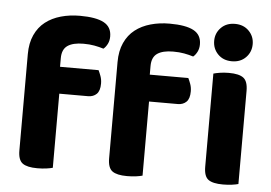

<svg xmlns="http://www.w3.org/2000/svg" viewBox="-50 -769 1192 844"><g transform="rotate(5 545.5 -347.0)"><path d="M204 -446H374Q379 -436 384.5 -421Q390 -406 390 -388Q390 -356 375.5 -342Q361 -328 338 -328H211V-1Q201 2 183 4.5Q165 7 143 7Q98 7 78 -7.5Q58 -22 58 -64V-489Q58 -538 74.5 -574Q91 -610 120 -632.5Q149 -655 188 -666Q227 -677 272 -677Q343 -677 377.5 -658.5Q412 -640 412 -598Q412 -579 404.5 -564.5Q397 -550 387 -542Q368 -548 346.5 -552Q325 -556 298 -556Q252 -556 228 -539.5Q204 -523 204 -484ZM600 -446H770Q775 -436 780.5 -421Q786 -406 786 -388Q786 -356 771.5 -342Q757 -328 734 -328H607V-1Q597 2 579 4.5Q561 7 539 7Q494 7 474 -7.5Q454 -22 454 -64V-489Q454 -538 470.5 -574Q487 -610 516 -632.5Q545 -655 584 -666Q623 -677 668 -677Q739 -677 773.5 -658.5Q808 -640 808 -598Q808 -579 800.5 -564.5Q793 -550 783 -542Q764 -548 742.5 -552Q721 -556 694 -556Q648 -556 624 -539.5Q600 -523 600 -484ZM1030 -1Q1020 2 1002 4.5Q984 7 962 7Q917 7 897.5 -7.5Q878 -22 878 -64V-475Q888 -478 906 -481Q924 -484 946 -484Q991 -484 1010.5 -469Q1030 -454 1030 -412ZM869 -619Q869 -653 892.5 -677Q916 -701 954 -701Q992 -701 1015.5 -677Q1039 -653 1039 -619Q1039 -584 1015.5 -560Q992 -536 954 -536Q916 -536 892.5 -560Q869 -584 869 -619Z"/></g></svg>

Font: Baloo Da 2
Style: Bold
Weight: 700
Designer: Noopur Datye, Sulekha Rajkumar and Ek Type
Foundry: Ek Type
Version: Version 1.640;hotconv 1.0.111;makeotfexe 2.5.65597; ttfautoh